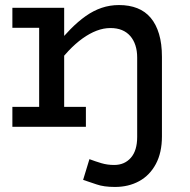

<svg xmlns="http://www.w3.org/2000/svg" viewBox="-20 -502 753 760"><path d="M435 238Q391 238 362.5 228Q334 218 309 210L334 128Q358 137 381.5 144Q405 151 432 151Q473 151 498 122.5Q523 94 523 40V-274Q523 -301 516 -322.5Q509 -344 495.5 -359.5Q482 -375 462.5 -383Q443 -391 417 -391Q390 -391 362.5 -380.5Q335 -370 307 -350Q279 -330 251.5 -301Q224 -272 196 -236V-316Q228 -355 258.5 -386Q289 -417 319.5 -438.5Q350 -460 382.5 -471Q415 -482 451 -482Q492 -482 523.5 -469.5Q555 -457 576.5 -431.5Q598 -406 609.5 -367.5Q621 -329 621 -277V38Q621 102 597 147Q573 192 531 215Q489 238 435 238ZM29 0V-79H320V0ZM135 0V-471H234V0ZM29 -392V-471H213V-392Z"/></svg>

Font: BioRhyme ExtraBold
Style: Regular
Weight: 400
Version: Version 1.600;gftools[0.9.33]